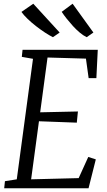

<svg xmlns="http://www.w3.org/2000/svg" viewBox="-20 -1010 572 1030"><path d="M2.5 0 6.5 -38 70 -48 157 -694.5 97 -705 101 -743H504.5L497 -591H455.5L441 -695.5L235 -701.5L195.5 -407.5L398 -412L392 -352L189 -359.5L147 -48L402 -54.5L453.5 -168L494 -155L455 0ZM481 -835.5 445 -810.5Q426.5 -819.5 407.8 -835.2Q389 -851 371.5 -870.2Q354 -889.5 338.2 -909.2Q322.5 -929 311 -946.5L369.5 -990ZM300 -835.5 264 -810.5Q245.5 -819.5 221.5 -835.2Q197.5 -851 173 -870Q148.5 -889 127.8 -909Q107 -929 95 -946L158.5 -990Z"/></svg>

Font: Merriweather 24pt SemiCondensed Light
Style: Italic
Weight: 300
Width: 4
Italic angle: -7.8°
Designer: Eben Sorkin
Foundry: Eben Sorkin
Version: Version 2.101